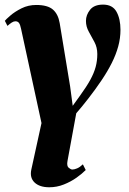

<svg xmlns="http://www.w3.org/2000/svg" viewBox="-30 -540 544 812"><path d="M308.5 -135.5Q336 -173.5 351.8 -202.2Q367.5 -231 374.5 -256.8Q381.5 -282.5 381.5 -311.5Q381.5 -339.5 369.5 -362Q357.5 -384.5 345.5 -406Q333.5 -427.5 333.5 -451.5Q333.5 -476.5 350.8 -498.5Q368 -520.5 406 -520.5Q446 -520.5 462.8 -490.2Q479.5 -460 479.5 -414Q479.5 -378.5 470 -343.8Q460.5 -309 442.5 -273.2Q424.5 -237.5 399.2 -200Q374 -162.5 342.5 -122Q330 -106 317 -90Q304 -74 292.5 -61L255.5 140.5Q251.5 162 260.5 169.5Q269.5 177 276 177Q284.5 177 296.2 172Q308 167 320.5 155L332.5 179Q317.5 194.5 293.5 211.5Q269.5 228.5 240 240.2Q210.5 252 178.5 252Q137.5 252 116.2 231.8Q95 211.5 102.5 177L145.5 -19.5L59 -418.5Q55.5 -436 50.2 -443Q45 -450 35 -450Q28 -450 19.8 -444.8Q11.5 -439.5 1.5 -430.5L-9.5 -452Q-5 -458 13.8 -474.2Q32.5 -490.5 61 -504.8Q89.5 -519 123.5 -519Q171 -519 193.5 -499.8Q216 -480.5 222.5 -442L266.5 -175L277.5 -92.5Z"/></svg>

Font: Merriweather 144pt Black
Style: Italic
Weight: 900
Italic angle: -7.8°
Version: Version 2.101